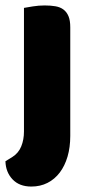

<svg xmlns="http://www.w3.org/2000/svg" viewBox="-27 -508 334 705"><path d="M19 68Q41 54 51 29.5Q61 5 61 -25V-479Q72 -481 93.5 -484.5Q115 -488 137 -488Q159 -488 176.5 -485Q194 -482 206 -473Q218 -464 224.5 -448.5Q231 -433 231 -408V-9Q231 33 221 67Q211 101 192.5 125.5Q174 150 147.5 163.5Q121 177 88 177Q44 177 19 150.5Q-6 124 -7 84Z"/></svg>

Font: BALOOCHETTANREGULAR
Style: Book
Weight: 400
Designer: Maithili Shingre and Ek Type
Foundry: Ek Type
Version: Version 1.100;PS 1.000;hotconv 1.0.88;makeotf.lib2.5.647800;